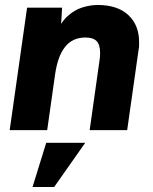

<svg xmlns="http://www.w3.org/2000/svg" viewBox="-20 -524 616 773"><path d="M19 0 89 -493H230L223 -377L203 -381Q222 -431 250.5 -457.5Q279 -484 311.5 -494Q344 -504 373 -504Q453 -504 496.5 -463.5Q540 -423 540 -355Q540 -348 540 -340Q540 -332 538 -324L492 0H341L380 -276Q382 -287 382.5 -295.5Q383 -304 383 -311Q383 -344 369 -358.5Q355 -373 324 -373Q273 -373 243 -336.5Q213 -300 202 -226L170 0ZM111 229 166 51H323L198 229Z"/></svg>

Font: Hanken Grotesk Black
Style: Italic
Weight: 900
Italic angle: -8°
Designer: Alfredo Marco Pradil
Foundry: Hanken Design Co.
Version: Version 3.013